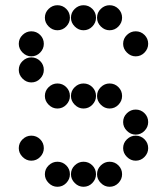

<svg xmlns="http://www.w3.org/2000/svg" viewBox="-20 -718 640 736"><path d="M152 -650Q152 -631 166.5 -616.5Q181 -602 200 -602Q220 -602 234 -616.5Q248 -631 248 -650Q248 -670 234 -684Q220 -698 200 -698Q181 -698 166.5 -684Q152 -670 152 -650ZM252 -650Q252 -631 266.5 -616.5Q281 -602 300 -602Q320 -602 334 -616.5Q348 -631 348 -650Q348 -670 334 -684Q320 -698 300 -698Q281 -698 266.5 -684Q252 -670 252 -650ZM352 -650Q352 -631 366.5 -616.5Q381 -602 400 -602Q420 -602 434 -616.5Q448 -631 448 -650Q448 -670 434 -684Q420 -698 400 -698Q381 -698 366.5 -684Q352 -670 352 -650ZM52 -550Q52 -531 66.5 -516.5Q81 -502 100 -502Q120 -502 134 -516.5Q148 -531 148 -550Q148 -570 134 -584Q120 -598 100 -598Q81 -598 66.5 -584Q52 -570 52 -550ZM452 -550Q452 -531 466.5 -516.5Q481 -502 500 -502Q520 -502 534 -516.5Q548 -531 548 -550Q548 -570 534 -584Q520 -598 500 -598Q481 -598 466.5 -584Q452 -570 452 -550ZM52 -450Q52 -431 66.5 -416.5Q81 -402 100 -402Q120 -402 134 -416.5Q148 -431 148 -450Q148 -470 134 -484Q120 -498 100 -498Q81 -498 66.5 -484Q52 -470 52 -450ZM152 -350Q152 -331 166.5 -316.5Q181 -302 200 -302Q220 -302 234 -316.5Q248 -331 248 -350Q248 -370 234 -384Q220 -398 200 -398Q181 -398 166.5 -384Q152 -370 152 -350ZM252 -350Q252 -331 266.5 -316.5Q281 -302 300 -302Q320 -302 334 -316.5Q348 -331 348 -350Q348 -370 334 -384Q320 -398 300 -398Q281 -398 266.5 -384Q252 -370 252 -350ZM352 -350Q352 -331 366.5 -316.5Q381 -302 400 -302Q420 -302 434 -316.5Q448 -331 448 -350Q448 -370 434 -384Q420 -398 400 -398Q381 -398 366.5 -384Q352 -370 352 -350ZM452 -250Q452 -231 466.5 -216.5Q481 -202 500 -202Q520 -202 534 -216.5Q548 -231 548 -250Q548 -270 534 -284Q520 -298 500 -298Q481 -298 466.5 -284Q452 -270 452 -250ZM52 -150Q52 -131 66.5 -116.5Q81 -102 100 -102Q120 -102 134 -116.5Q148 -131 148 -150Q148 -170 134 -184Q120 -198 100 -198Q81 -198 66.5 -184Q52 -170 52 -150ZM452 -150Q452 -131 466.5 -116.5Q481 -102 500 -102Q520 -102 534 -116.5Q548 -131 548 -150Q548 -170 534 -184Q520 -198 500 -198Q481 -198 466.5 -184Q452 -170 452 -150ZM152 -50Q152 -31 166.5 -16.5Q181 -2 200 -2Q220 -2 234 -16.5Q248 -31 248 -50Q248 -70 234 -84Q220 -98 200 -98Q181 -98 166.5 -84Q152 -70 152 -50ZM252 -50Q252 -31 266.5 -16.5Q281 -2 300 -2Q320 -2 334 -16.5Q348 -31 348 -50Q348 -70 334 -84Q320 -98 300 -98Q281 -98 266.5 -84Q252 -70 252 -50ZM352 -50Q352 -31 366.5 -16.5Q381 -2 400 -2Q420 -2 434 -16.5Q448 -31 448 -50Q448 -70 434 -84Q420 -98 400 -98Q381 -98 366.5 -84Q352 -70 352 -50Z"/></svg>

Font: Matrix Sans Print
Style: Regular
Weight: 400
Designer: Brad Neil
Version: Version 1.100